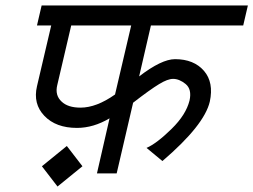

<svg xmlns="http://www.w3.org/2000/svg" viewBox="-20 -633 925 701"><path d="M189 -322Q180 -285 205 -262Q228 -240 274 -240Q332 -240 400 -288L459 -540H240ZM261 -166Q184 -166 142 -210Q100 -254 115 -318L167 -540H115L132 -613H885L868 -540H531L488 -354Q570 -417 619 -417Q688 -417 725 -374Q761 -332 746 -262Q726 -176 573 -45L515 -93Q552 -109 607 -163Q659 -214 672 -266Q681 -307 658 -326Q635 -345 612 -345Q592 -345 561 -326Q528 -306 466 -258L406 0H334L380 -201Q321 -166 261 -166ZM224 -100 281 -26 190 48 133 -26Z"/></svg>

Font: Miedinger
Style: Italic
Weight: 400
Italic angle: -13°
Version: Version 001.000